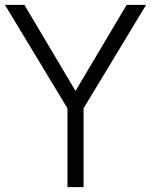

<svg xmlns="http://www.w3.org/2000/svg" viewBox="-33 -770 621 790"><path d="M310.9 0V-324.5L568.2 -750H488.2L277.7 -395.9L67.3 -750H-12.7L244.5 -324.5V0Z"/></svg>

Font: Spartan MB
Style: Regular
Weight: 212
Designer: Matt Bailey, Mirko Velimirovic
Foundry: Matt Bailey
Version: Version 1.005